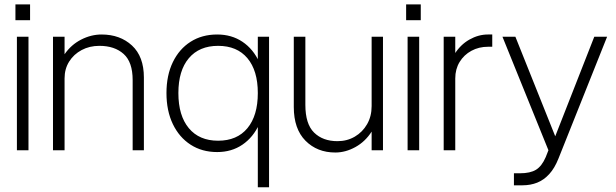

<svg xmlns="http://www.w3.org/2000/svg" viewBox="-20 -662 2715 846"><path d="M48 -642.5V-573H112.5V-642.5ZM54.5 -500V0H105.5V-500Z M564.5 -309.5V0H614V-320.5Q614 -413 561.5 -461.5Q509 -510 427.5 -510Q381.5 -510 337.5 -487.5Q293.5 -465 264.5 -423Q235.5 -381 235 -322.5L264.5 -316.5Q264.5 -358.5 284.8 -390.8Q305 -423 339.8 -441.5Q374.5 -460 418 -460Q485 -460 524.8 -424.2Q564.5 -388.5 564.5 -309.5ZM213.5 -500V0H264.5V-500Z M1165.5 -500V163H1116V-500ZM1149 -252Q1149 -174 1122.5 -115.5Q1096 -57 1048.2 -24.5Q1000.5 8 937 8Q870 8 819.8 -24.5Q769.5 -57 741.5 -115.5Q713.5 -174 713.5 -252Q713.5 -330 741.5 -388Q769.5 -446 819.8 -478Q870 -510 937 -510Q1000.5 -510 1048.2 -478Q1096 -446 1122.5 -388Q1149 -330 1149 -252ZM766 -252Q766 -152.5 812 -97.2Q858 -42 941 -42Q1024.5 -42 1070.2 -97.2Q1116 -152.5 1116 -252Q1116 -351 1070.2 -405.5Q1024.5 -460 941 -460Q858 -460 812 -405.5Q766 -351 766 -252Z M1325.5 -200V-500H1274.5V-190.5Q1274.5 -94 1326 -42Q1377.5 10 1457.5 10Q1502.5 10 1546 -14Q1589.5 -38 1617.8 -82.5Q1646 -127 1646 -188.5L1617.5 -194.5Q1617.5 -149.5 1597.5 -114.8Q1577.5 -80 1543.5 -60Q1509.5 -40 1467 -40Q1402.5 -40 1364 -77.8Q1325.5 -115.5 1325.5 -200ZM1667.5 0V-500H1617.5V0Z M1769.5 -642.5V-573H1834V-642.5ZM1776 -500V0H1827V-500Z M2149 -456V-510H2129.5Q2088 -510 2048.2 -487.5Q2008.5 -465 1982.5 -423Q1956.5 -381 1956.5 -322.5L1986 -316.5Q1986 -357.5 2005.2 -389Q2024.5 -420.5 2057.2 -438.2Q2090 -456 2130.5 -456ZM1935 -500V0H1986V-500Z M2244.5 101.5V154.5H2282.5Q2317.5 154.5 2347 142.8Q2376.5 131 2400.2 105Q2424 79 2441 36L2655 -500H2598.5L2426.5 -61.5L2251 -500H2194L2396.5 0L2384.5 30.5Q2367.5 70 2342 85.8Q2316.5 101.5 2271 101.5Z"/></svg>

Font: Overused Grotesk Light
Style: Regular
Weight: 300
Designer: RandomMaerks
Version: Version 0.005